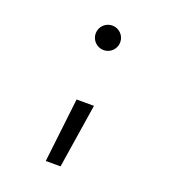

<svg xmlns="http://www.w3.org/2000/svg" viewBox="-135 -631 855 947"><g transform="rotate(20 293.0 -157.0)"><path d="M212.4 212.9H290L342.8 -124H251.5ZM293 -398.4C328.6 -398.4 357.4 -427.2 357.4 -462.9C357.4 -498.5 328.6 -527.3 293 -527.3C257.3 -527.3 228.5 -498.5 228.5 -462.9C228.5 -427.2 257.3 -398.4 293 -398.4Z"/></g></svg>

Font: Cascadia Code SemiLight
Style: Regular
Weight: 350
Monospace: yes
Designer: Aaron Bell
Foundry: Saja Typeworks
Version: Version 2404.023